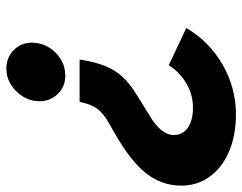

<svg xmlns="http://www.w3.org/2000/svg" viewBox="-139 -448 761 603"><g transform="rotate(-90 241.5 -146.5)"><path d="M327 -507Q362 -507 385.5 -484Q409 -461 409 -426Q409 -398 395 -374.5Q381 -351 357.5 -336.5Q334 -322 305 -322Q271 -322 248 -345.5Q225 -369 225 -403Q225 -431 239.5 -454.5Q254 -478 277 -492.5Q300 -507 327 -507ZM356 -277Q349 -230 336 -197.5Q323 -165 301 -141.5Q279 -118 244 -97L183 -59Q119 -22 119 19Q119 47 142 63Q165 79 205 79Q246 79 281.5 58Q317 37 338 3L455 58Q413 130 340 172Q267 214 184 214Q118 214 67.5 192.5Q17 171 -11.5 132Q-40 93 -40 43Q-40 -19 -1.5 -68Q37 -117 125 -167L153 -183Q186 -201 201 -221Q216 -241 223 -277Z"/></g></svg>

Font: Red Hat Display Black
Style: Italic
Weight: 900
Italic angle: -12°
Designer: Pentagram, MCKL
Foundry: Pentagram, MCKL
Version: Version 1.023; ttfautohint (v1.8.3)